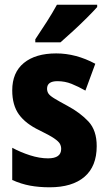

<svg xmlns="http://www.w3.org/2000/svg" viewBox="-20 -786 459 816"><path d="M391 -165Q391 -79 339 -34.5Q287 10 191 10Q146 10 108 3Q70 -4 32 -21V-158Q67 -139 107.5 -126Q148 -113 184 -113Q240 -113 240 -153Q240 -165 234.5 -175Q229 -185 210 -198Q191 -211 148 -232Q89 -260 60.5 -299.5Q32 -339 32 -402Q32 -478 81.5 -518.5Q131 -559 219 -559Q303 -559 385 -515L343 -401Q313 -418 284.5 -429.5Q256 -441 224 -441Q180 -441 180 -409Q180 -398 185.5 -389Q191 -380 209.5 -368.5Q228 -357 267 -336Q321 -307 356 -269.5Q391 -232 391 -165ZM393 -756Q377 -738 349.5 -710.5Q322 -683 291.5 -655Q261 -627 237 -606H130V-619Q155 -656 179.5 -694.5Q204 -733 222 -766H393Z"/></svg>

Font: Noto Sans Telugu Condensed ExtraBold
Style: Regular
Weight: 800
Width: 3
Designer: Jelle Bosma - Monotype Design Team
Foundry: Monotype Imaging Inc.
Version: Version 2.005; ttfautohint (v1.8.4.7-5d5b)